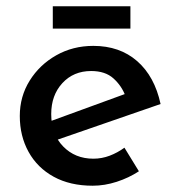

<svg xmlns="http://www.w3.org/2000/svg" viewBox="-20 -581 565 611"><path d="M275 10Q203 10 151 -18.5Q99 -47 71 -97.5Q43 -148 43 -212Q43 -274 74.5 -324.5Q106 -375 159 -405Q212 -435 277 -435Q361 -435 416.5 -386.5Q472 -338 491 -250L150 -132L126 -190L400 -290L379 -276Q367 -308 341 -331.5Q315 -355 270 -355Q214 -355 178.5 -316.5Q143 -278 143 -218Q143 -154 181 -115Q219 -76 277 -76Q304 -76 329 -85.5Q354 -95 376 -111L422 -36Q390 -15 351.5 -2.5Q313 10 275 10ZM148 -561H395V-490H148Z"/></svg>

Font: Reem Kufi Fun
Style: Regular
Weight: 400
Designer: Khaled Hosny
Version: Version 1.005